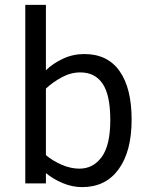

<svg xmlns="http://www.w3.org/2000/svg" viewBox="-20 -747 613 782"><path d="M516.1 -259.8Q516.1 -130.4 463.1 -57.6Q410.2 15.1 314.9 15.1Q273.9 15.1 234.9 -1.5Q195.8 -18.1 167 -42V0H83V-727.1H167V-460.9Q195.8 -488.8 236.3 -507.8Q276.9 -526.9 323.2 -526.9Q418 -526.9 467 -457.5Q516.1 -388.2 516.1 -259.8ZM429.2 -257.8Q429.2 -360.4 397.9 -406.2Q366.7 -452.1 307.1 -452.1Q268.1 -452.1 231.4 -432.1Q194.8 -412.1 167 -386.2V-115.2Q194.8 -91.8 231.4 -75.9Q268.1 -60.1 303.2 -60.1Q359.9 -60.1 394.5 -107.9Q429.2 -155.8 429.2 -257.8Z"/></svg>

Font: ClearSansRegular
Style: Regular
Weight: 400
Foundry: Intel Corporation
Version: Version 1.00